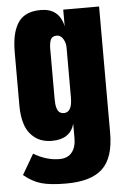

<svg xmlns="http://www.w3.org/2000/svg" viewBox="-58 -782 621 951"><g transform="rotate(-5 252.0 -306.5)"><path d="M232.4 127Q154.8 127 109.6 114.3Q64.5 101.6 22.5 66.4L81.5 -34.7Q145.5 3.4 209.5 3.4Q250.5 3.4 271.5 -22.5Q292.5 -48.3 292.5 -93.3V-165Q271.5 -89.8 180.7 -89.8Q129.9 -89.8 96.4 -115.2Q63 -140.6 48.8 -181.4Q34.7 -222.2 34.7 -276.9V-540Q34.7 -586.9 41.5 -621.6Q48.3 -656.2 64.5 -684.1Q80.6 -711.9 109.6 -726.1Q138.7 -740.2 180.7 -740.2Q272.5 -740.2 292.5 -649.9V-732.4H470.7V-104.5Q470.7 19 413.8 73Q356.9 127 232.4 127ZM251.5 -221.7Q292.5 -221.7 292.5 -295.9V-544.9Q292.5 -567.4 280.5 -587.2Q268.6 -606.9 249.5 -606.9Q226.6 -606.9 219 -590.6Q211.4 -574.2 211.4 -544.9V-295.9Q211.4 -280.3 212.6 -269Q213.9 -257.8 217.8 -246.1Q221.7 -234.4 230.2 -228Q238.8 -221.7 251.5 -221.7Z"/></g></svg>

Font: Anton
Style: Regular
Weight: 400
Designer: Vernon Adams, Tural Alisoy
Foundry: Vernon Adams
Version: Version 2.300